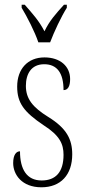

<svg xmlns="http://www.w3.org/2000/svg" viewBox="-20 -786 365 816"><path d="M143 -606H193C210 -651 240 -715 264 -753V-766H252C217 -727 191 -699 169 -653C145 -699 119 -727 85 -766H72V-753C95 -715 128 -651 143 -606ZM156 10C238 10 287 -43 287 -130C287 -194 263 -241 185 -289C119 -330 90 -366 90 -421C90 -472 113 -513 168 -513C223 -513 250 -475 250 -403C269 -403 278 -420 278 -450C278 -504 236 -542 169 -542C98 -542 53 -493 53 -418C53 -348 82 -310 165 -254C234 -210 250 -174 250 -128C250 -55 217 -19 157 -19C94 -19 65 -66 65 -143C49 -143 36 -128 36 -93C36 -44 73 10 156 10Z"/></svg>

Font: Noto Serif Thai ExtraCondensed ExtraLight
Style: Regular
Weight: 200
Width: 2
Designer: Monotype Design Team
Foundry: Monotype Imaging Inc.
Version: Version 2.002